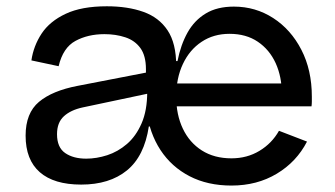

<svg xmlns="http://www.w3.org/2000/svg" viewBox="-20 -566 1039 596"><path d="M698.5 10Q624.5 10 568.5 -19Q512.5 -48 478.2 -100.2Q444 -152.5 435 -222L516.5 -376.5H531Q541 -427 562.2 -465Q583.5 -503 618.8 -524.2Q654 -545.5 706 -545.5Q773 -545.5 828 -510Q883 -474.5 915.5 -411.5Q948 -348.5 948 -266Q948 -259 948 -251.2Q948 -243.5 947 -236H853Q854 -243.5 854.5 -252.2Q855 -261 855 -273Q855 -327.5 835.8 -369.8Q816.5 -412 780.2 -436.5Q744 -461 692.5 -461Q643 -461 605.8 -436.2Q568.5 -411.5 547.8 -367.5Q527 -323.5 527 -266Q527 -210 547.5 -166.8Q568 -123.5 606.5 -99Q645 -74.5 698.5 -74.5Q747 -74.5 785.5 -97.8Q824 -121 846 -160L933 -126.5Q900.5 -63.5 839.2 -26.8Q778 10 698.5 10ZM232 7Q147.5 7 103.5 -31.5Q59.5 -70 59.5 -145Q59.5 -215 101 -249.8Q142.5 -284.5 221 -299.5L461 -346V-280L236.5 -232.5Q199.5 -224.5 178.2 -205Q157 -185.5 157 -149.5Q157 -108.5 182.2 -91Q207.5 -73.5 247.5 -73.5Q279.5 -73.5 312.8 -84.2Q346 -95 374 -119Q402 -143 419.5 -183Q437 -223 437 -281L474.5 -173.5H442Q428 -81 374 -37Q320 7 232 7ZM527 -217H442L437 -281L433 -331V-351.5Q433 -393 415.8 -416.8Q398.5 -440.5 369 -450.2Q339.5 -460 304 -460Q253 -460 214.2 -439Q175.5 -418 162 -360.5L77.5 -378.5Q84 -423.5 109.2 -461.8Q134.5 -500 184 -523.2Q233.5 -546.5 311.5 -546.5Q376.5 -546.5 425 -529.2Q473.5 -512 500.2 -471.8Q527 -431.5 527 -362ZM492 -236V-307H918L947 -236Z"/></svg>

Font: Hepta Slab ExtraLight Medium
Style: Regular
Weight: 500
Version: Version 1.100